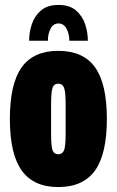

<svg xmlns="http://www.w3.org/2000/svg" viewBox="-20 -746 473 778"><path d="M217 -726Q262 -726 288 -703.5Q314 -681 325 -648Q336 -615 336 -581H261Q261 -609 249.5 -630Q238 -651 217 -651Q196 -651 185 -630Q174 -609 174 -581H98Q98 -615 109 -648Q120 -681 146 -703.5Q172 -726 217 -726ZM216 12Q116 12 68 -55Q20 -122 20 -264Q20 -407 68 -473.5Q116 -540 216 -540Q317 -540 365 -473.5Q413 -407 413 -264Q413 -122 365 -55Q317 12 216 12ZM216 -121Q233 -121 239.5 -137Q246 -153 246 -205V-322Q246 -374 239.5 -390.5Q233 -407 216 -407Q199 -407 193 -390.5Q187 -374 187 -322V-205Q187 -153 193 -137Q199 -121 216 -121Z"/></svg>

Font: Archivo ExtraCondensed Black
Style: Regular
Weight: 900
Width: 2
Designer: Hector Gatti
Foundry: Omnibus-Type
Version: Version 2.001; ttfautohint (v1.8.3)